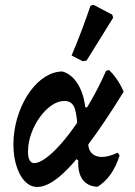

<svg xmlns="http://www.w3.org/2000/svg" viewBox="-20 -758 550 785"><path d="M132.4 6.4Q101.7 6.4 78.4 -20.4Q55.1 -47.2 43.5 -92.9Q31.9 -138.7 35.8 -194.7Q40.2 -249.3 58 -298.2Q75.8 -347.2 103.5 -385Q131.1 -422.9 165.3 -444.3Q199.5 -465.7 235.6 -465.7Q272.9 -454.9 297.5 -415.5Q322.2 -376.2 328.6 -319.1L391.2 -319.5L298 -212.3Q296.4 -280.4 286.3 -312.8Q276.2 -345.3 243.4 -345.3Q217.2 -345.3 190.9 -327.2Q164.7 -309.1 142.8 -278.8Q120.9 -248.4 107.7 -211.5Q94.5 -174.7 94.5 -137.1Q94.5 -115 101 -103Q107.6 -91.1 119.6 -91.1Q138.9 -91.1 166.6 -111Q194.4 -130.9 226.2 -166.5Q258 -202 291 -249.5Q324.1 -297 355.8 -352.9Q387.6 -408.8 413.3 -468L425.7 -471.7Q462.4 -436.8 485.6 -382.9Q403.1 -249.5 337.9 -163.3Q272.6 -77.1 222.3 -35.4Q172 6.4 132.4 6.4ZM378.8 5.7Q337.6 3.7 317.6 -24Q297.7 -51.7 299.8 -102.9L279.3 -114L347.4 -219.4L342.5 -191.2Q336.7 -156.5 350.6 -137.1Q364.6 -117.7 393.6 -116.4Q422.6 -115.2 460.7 -133.8L469 -122.7Q441.3 -33 378.8 5.7ZM442.5 -685.2 333.8 -510.1 318 -507.7 272.7 -531.1Q294.1 -581.3 313.3 -632.2Q332.5 -683.1 349.9 -734.2L362.2 -738.4L439.2 -697.9Z"/></svg>

Font: Alegreya
Style: Italic
Weight: 400
Italic angle: -7°
Designer: Juan Pablo del Peral
Foundry: Huerta Tipografica
Version: Version 2.009